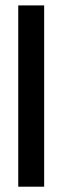

<svg xmlns="http://www.w3.org/2000/svg" viewBox="-20 -704 235 724"><path d="M48.8 -683.6H146.5V0H48.8Z"/></svg>

Font: BabelStone Runic Beagnoth
Style: Regular
Weight: 400
Designer: Andrew West
Foundry: BabelStone
Version: Version 7.004;November 9, 2023